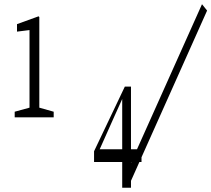

<svg xmlns="http://www.w3.org/2000/svg" viewBox="-20 -758 990 899"><path d="M48.8 -208.5V-234.9L118.2 -253.9V-617.2L59.6 -609.9V-645L160.6 -681.6L164.1 -678.2V-253.9L231.4 -234.9V-208.5ZM566.4 64 925.8 -738.3 949.7 -708.5 590.8 94.2ZM593.3 0.5V121.1H552.2V0.5H420.4V-49.8L564.5 -352.5H593.3V-59.1H642.6V0.5ZM552.2 -294.4 513.7 -209Q503.9 -187.5 446.8 -59.1Q446.8 -59.1 552.2 -59.1Z"/></svg>

Font: Scarab Serif
Style: Light
Weight: 300
Designer: John Roberts
Foundry: Scarab
Version: 1.0